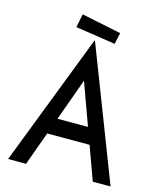

<svg xmlns="http://www.w3.org/2000/svg" viewBox="-127 -965 879 1056"><g transform="rotate(15 312.5 -437.5)"><path d="M311.5 -753.3H313.5L604.3 0H503L312.5 -523.8L122.9 0H20.7ZM204.5 -284.3H420.9L451.7 -191.4H173.7ZM437.1 -828.3 211.4 -874.7 195.7 -798.1 422.9 -763.6Z"/></g></svg>

Font: Lineal Thin
Style: Regular
Weight: 200
Designer: Created by Frank Adebiaye with contributions from Anton Moglia & Ariel Martín Pérez
Created by Frank ADEBIAYE with FontF
Foundry: Velvetyne Type Foundry
Version: Version 2.000;Glyphs 3.2 (3227)